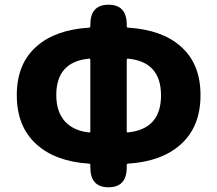

<svg xmlns="http://www.w3.org/2000/svg" viewBox="-20 -778 918 812"><path d="M439 14Q362 14 362 -70V-80Q362 -86 356 -86Q215 -95 135 -167Q51 -242 51 -375.5Q51 -509 135 -582Q214 -652 356 -661Q362 -661 362 -667V-674Q362 -758 439 -758Q516 -758 516 -674V-667Q516 -661 522 -661Q665 -652 744 -582Q828 -509 828 -375.5Q828 -242 744 -167Q664 -95 522 -86Q516 -86 516 -80V-70Q516 14 439 14ZM357 -218Q362 -217 362 -222V-525Q362 -530 357 -530Q218 -517 218 -376Q218 -303 257 -262Q294 -224 357 -218ZM516 -222Q516 -217 521 -218Q661 -232 661 -374.5Q661 -517 521 -530Q516 -530 516 -525Z"/></svg>

Font: Resource Han Rounded KR Heavy
Style: Regular
Weight: 900
Designer: Cyano Hao (round all glyphs); Ryoko NISHIZUKA 西塚涼子 (kana, bopomofo & ideographs); Paul D. Hunt (Latin, Greek & Cyrillic)
Foundry: Cyano Hao
Version: 0.990